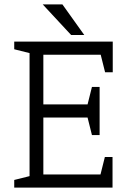

<svg xmlns="http://www.w3.org/2000/svg" viewBox="-20 -857 580 877"><path d="M115 -667H495V-607H178V-380H435V-320H178V-60H494V0H115ZM45 -667H125V-612L45 -632ZM45 0V-35L125 -55V0ZM494 -140V0H424L459 -140ZM495 -527H460L425 -667H495ZM435 -460V-320H365L400 -460ZM435 -240H400L365 -380H435ZM175 -837H265L365 -697H305Z"/></svg>

Font: Epunda Slab Light
Style: Regular
Weight: 300
Designer: Simon Atzbach
Foundry: typofactur
Version: Version 1.102